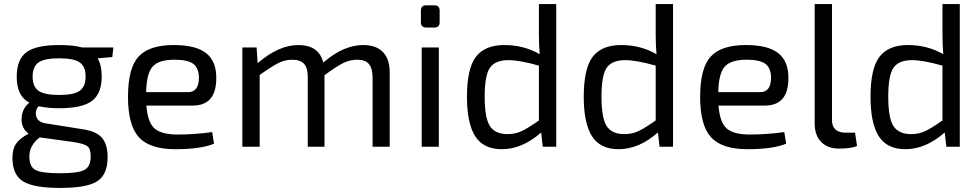

<svg xmlns="http://www.w3.org/2000/svg" viewBox="-20 -720 4808 942"><path d="M531 -440 459 -434Q479 -401 479 -344Q479 -262 432 -225.5Q385 -189 270 -189Q214 -189 169 -199Q150 -176 158 -148.5Q166 -121 203 -115L385 -86Q453 -76 480.5 -43.5Q508 -11 508 51Q508 136 457.5 169Q407 202 276 202Q144 202 92.5 169.5Q41 137 41 54Q41 11 59 -15Q77 -41 120 -64Q83 -93 86 -141Q89 -189 124 -216Q62 -249 62 -343Q62 -427 108.5 -463Q155 -499 271 -499Q340 -499 384 -487H536ZM270 -434Q198 -434 169 -413.5Q140 -393 140 -344Q140 -295 169 -274.5Q198 -254 270 -254Q342 -254 371 -274.5Q400 -295 400 -344Q400 -393 371.5 -413.5Q343 -434 270 -434ZM341 -23 175 -46Q124 -7 124 47Q124 98 154 114Q184 130 275 130Q364 130 394.5 113.5Q425 97 425 47Q425 11 409.5 -2Q394 -15 341 -23Z M925 -202H698Q705 -118 739 -89Q773 -60 852 -60Q935 -60 1021 -72L1030 -15Q965 12 841 12Q715 12 661.5 -46.5Q608 -105 608 -245Q608 -386 660 -442.5Q712 -499 832 -499Q941 -499 991 -459.5Q1041 -420 1041 -340Q1043 -202 925 -202ZM697 -268H903Q956 -268 956 -340Q955 -387 928 -407Q901 -427 836 -427Q759 -427 729 -393.5Q699 -360 697 -268Z M1239 -487 1244 -410Q1347 -499 1443 -499Q1545 -499 1566 -413Q1665 -499 1762 -499Q1825 -499 1858.5 -465Q1892 -431 1892 -365V0H1808V-341Q1807 -386 1789.5 -406.5Q1772 -427 1732 -427Q1697 -427 1664.5 -411Q1632 -395 1572 -351V0H1490V-341Q1490 -387 1471.5 -407Q1453 -427 1414 -427Q1379 -427 1346.5 -411Q1314 -395 1254 -352V0H1169V-487Z M2071 -694H2111Q2137 -694 2137 -668V-611Q2137 -585 2111 -585H2071Q2045 -585 2045 -611V-668Q2045 -694 2071 -694ZM2133 0H2049V-487H2133Z M2709 -700V0H2643L2635 -70Q2542 12 2442 12Q2352 12 2311.5 -51.5Q2271 -115 2271 -245Q2271 -384 2315 -441.5Q2359 -499 2455 -499Q2550 -499 2628 -454Q2624 -498 2624 -550V-700ZM2624 -129V-398Q2528 -425 2475 -425Q2410 -425 2384 -388Q2358 -351 2358 -246Q2358 -141 2383.5 -101.5Q2409 -62 2470 -62Q2508 -62 2539 -76.5Q2570 -91 2624 -129Z M3282 -700V0H3216L3208 -70Q3115 12 3015 12Q2925 12 2884.5 -51.5Q2844 -115 2844 -245Q2844 -384 2888 -441.5Q2932 -499 3028 -499Q3123 -499 3201 -454Q3197 -498 3197 -550V-700ZM3197 -129V-398Q3101 -425 3048 -425Q2983 -425 2957 -388Q2931 -351 2931 -246Q2931 -141 2956.5 -101.5Q2982 -62 3043 -62Q3081 -62 3112 -76.5Q3143 -91 3197 -129Z M3732 -202H3505Q3512 -118 3546 -89Q3580 -60 3659 -60Q3742 -60 3828 -72L3837 -15Q3772 12 3648 12Q3522 12 3468.5 -46.5Q3415 -105 3415 -245Q3415 -386 3467 -442.5Q3519 -499 3639 -499Q3748 -499 3798 -459.5Q3848 -420 3848 -340Q3850 -202 3732 -202ZM3504 -268H3710Q3763 -268 3763 -340Q3762 -387 3735 -407Q3708 -427 3643 -427Q3566 -427 3536 -393.5Q3506 -360 3504 -268Z M4062 -700V-134Q4061 -102 4078 -85.5Q4095 -69 4128 -69H4175L4185 -4Q4158 9 4096 9Q4041 9 4009 -23.5Q3977 -56 3977 -115V-700Z M4689 -700V0H4623L4615 -70Q4522 12 4422 12Q4332 12 4291.5 -51.5Q4251 -115 4251 -245Q4251 -384 4295 -441.5Q4339 -499 4435 -499Q4530 -499 4608 -454Q4604 -498 4604 -550V-700ZM4604 -129V-398Q4508 -425 4455 -425Q4390 -425 4364 -388Q4338 -351 4338 -246Q4338 -141 4363.5 -101.5Q4389 -62 4450 -62Q4488 -62 4519 -76.5Q4550 -91 4604 -129Z"/></svg>

Font: Exo 2.0
Style: Regular
Weight: 400
Designer: Natanael Gama
Version: Version 1.001;PS 001.001;hotconv 1.0.70;makeotf.lib2.5.58329